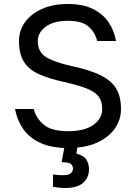

<svg xmlns="http://www.w3.org/2000/svg" viewBox="-20 -730 680 960"><path d="M320 10Q236 10 180.5 -16Q125 -42 95 -86.5Q65 -131 55 -185H149Q160 -139 199 -106.5Q238 -74 320 -74Q404 -74 447.5 -106Q491 -138 491 -185Q491 -224 473 -247.5Q455 -271 413.5 -287.5Q372 -304 301 -320Q223 -337 173 -360Q123 -383 99 -422Q75 -461 75 -525Q75 -577 104.5 -618.5Q134 -660 189 -685Q244 -710 320 -710Q395 -710 445 -685Q495 -660 523 -618.5Q551 -577 560 -525H466Q456 -567 423.5 -596.5Q391 -626 320 -626Q248 -626 208.5 -596.5Q169 -567 169 -525Q169 -470 210 -444.5Q251 -419 341 -399Q406 -385 452.5 -367Q499 -349 528.5 -324.5Q558 -300 571.5 -266Q585 -232 585 -185Q585 -131 553.5 -86.5Q522 -42 463 -16Q404 10 320 10ZM305 210Q292 210 282 209Q272 208 264 207Q259 206 254.5 205.5Q250 205 245 204V142L259 144Q266 145 275 145.5Q284 146 295 146Q323 146 334 136.5Q345 127 345 113Q345 101 335.5 91Q326 81 288 81L305 -10H369L362 38Q401 48 413 70Q425 92 425 115Q425 158 396 184Q367 210 305 210Z"/></svg>

Font: Golos Text
Style: Regular
Weight: 400
Designer: A.Korolkova, Vitaly Kuzmin
Foundry: ParaType Ltd
Version: Version 2.004